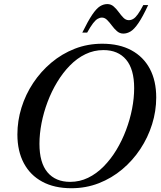

<svg xmlns="http://www.w3.org/2000/svg" viewBox="-20 -936 809 966"><path d="M178.5 -212.5Q178.5 -117 219 -69Q259.5 -21 333 -21Q381 -21 423.2 -41.5Q465.5 -62 501.5 -98.5Q537.5 -135 565.8 -181.8Q594 -228.5 614 -281.5Q634 -334.5 644.5 -388.5Q655 -442.5 655 -492.5Q655 -588 614.5 -636Q574 -684 500.5 -684Q452.5 -684 410 -663.5Q367.5 -643 331.8 -606.5Q296 -570 267.8 -523.2Q239.5 -476.5 219.5 -423.5Q199.5 -370.5 189 -316.5Q178.5 -262.5 178.5 -212.5ZM766 -445.5Q766 -377 745.2 -310.8Q724.5 -244.5 686.2 -186.5Q648 -128.5 595 -84Q542 -39.5 477.2 -14.2Q412.5 11 339 11Q253.5 11 192.8 -21.8Q132 -54.5 99.8 -115.2Q67.5 -176 67.5 -259.5Q67.5 -328 88 -394.2Q108.5 -460.5 147 -518.5Q185.5 -576.5 238.5 -621Q291.5 -665.5 356.2 -690.8Q421 -716 494.5 -716Q580 -716 640.8 -683.2Q701.5 -650.5 733.8 -590Q766 -529.5 766 -445.5ZM725.5 -910.5Q697.5 -850.5 676.2 -819.5Q655 -788.5 637 -777.8Q619 -767 600.5 -767Q582.5 -767 568.5 -779.2Q554.5 -791.5 542.8 -807.5Q531 -823.5 519 -835.5Q507 -847.5 493 -847.5Q482 -847.5 471.2 -841.2Q460.5 -835 448 -818.8Q435.5 -802.5 418.5 -772H394Q423.5 -832 444.5 -862.8Q465.5 -893.5 483.2 -904.5Q501 -915.5 520 -915.5Q538.5 -915.5 552.2 -903.2Q566 -891 577.5 -875Q589 -859 601 -846.8Q613 -834.5 628 -834.5Q639.5 -834.5 650.2 -840.8Q661 -847 673.2 -863.8Q685.5 -880.5 701 -910.5Z"/></svg>

Font: Newsreader 60pt Medium
Style: Italic
Weight: 500
Italic angle: -17°
Designer: Hugues Gentile
Foundry: Production Type
Version: Version 1.003